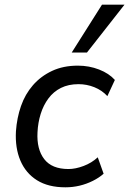

<svg xmlns="http://www.w3.org/2000/svg" viewBox="-20 -790 551 819"><path d="M259 9Q186 9 138 -21Q90 -51 67 -105Q44 -159 48 -230Q52 -287 69.5 -337.5Q87 -388 120.5 -426.5Q154 -465 202 -487.5Q250 -510 312 -510Q360 -510 402.5 -493.5Q445 -477 470 -449L438 -380Q415 -405 382.5 -418Q350 -431 315 -431Q272 -431 240 -415Q208 -399 186.5 -370Q165 -341 153.5 -304Q142 -267 140 -226Q136 -154 168.5 -111.5Q201 -69 272 -69Q302 -69 336.5 -82Q371 -95 397 -119L422 -49Q403 -32 376 -18.5Q349 -5 319.5 2Q290 9 259 9ZM286 -566 415 -770H511L351 -566Z"/></svg>

Font: Nunitoga
Style: Medium Italic
Weight: 500
Italic angle: -9°
Designer: Vernon Adams
Foundry: Vernon Adams
Version: Version 1.0